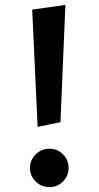

<svg xmlns="http://www.w3.org/2000/svg" viewBox="-20 -746 402 781"><path d="M133 -230 111 -707 246 -726 226 -249ZM182 15Q148 15 125 -8Q102 -31 102 -63Q102 -95 125 -118Q148 -141 182 -141Q214 -141 236.5 -118Q259 -95 259 -63Q259 -31 236.5 -8Q214 15 182 15Z"/></svg>

Font: Wittgenstein Semibold
Style: Regular
Weight: 600
Designer: Jörg Drees
Foundry: Jörg Drees
Version: Version 1.303; ttfautohint (v1.8.4.7-5d5b)